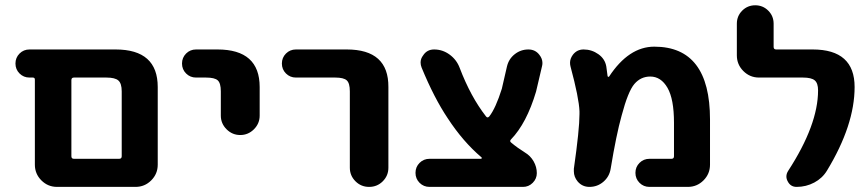

<svg xmlns="http://www.w3.org/2000/svg" viewBox="-20 -735 3319 734"><path d="M247.1 -20.5H198.2Q163.1 -20.5 138.2 -45.4Q113.3 -70.3 113.3 -105.5V-430.7Q113.3 -438.5 105.5 -438.5H92.8Q70.3 -438.5 54.7 -454.1Q39.1 -469.7 39.1 -492.2Q39.1 -514.6 54.7 -530.3Q70.3 -545.9 92.8 -545.9H421.9Q583 -545.9 583 -402.3V-105.5Q583 -70.3 558.1 -45.4Q533.2 -20.5 498 -20.5ZM445.3 -385.7Q445.3 -416 432.6 -427.2Q419.9 -438.5 386.7 -438.5H262.7Q252.9 -438.5 252.9 -428.7V-137.7Q252.9 -127.9 262.7 -127.9H435.5Q445.3 -127.9 445.3 -137.7Z M729.5 -438.5Q707 -438.5 691.4 -454.1Q675.8 -469.7 675.8 -492.2Q675.8 -514.6 691.4 -530.3Q707 -545.9 729.5 -545.9H811.5Q972.7 -545.9 972.7 -402.3V-293Q972.7 -262.7 950.7 -240.7Q928.7 -218.8 898.4 -218.8Q868.2 -218.8 846.2 -240.7Q824.2 -262.7 824.2 -293V-385.7Q824.2 -417 812.5 -427.7Q800.8 -438.5 767.6 -438.5Z M1111.3 -438.5Q1088.9 -438.5 1073.2 -454.1Q1057.6 -469.7 1057.6 -492.2Q1057.6 -514.6 1073.2 -530.3Q1088.9 -545.9 1111.3 -545.9H1305.7Q1465.8 -545.9 1464.8 -402.3V-93.8Q1464.8 -63.5 1443.4 -42Q1421.9 -20.5 1391.1 -20.5Q1360.4 -20.5 1338.9 -42Q1317.4 -63.5 1317.4 -93.8V-385.7Q1317.4 -417 1305.7 -427.7Q1293.9 -438.5 1261.7 -438.5Z M1818.4 -127.9Q1821.3 -127.9 1821.8 -130.4Q1822.3 -132.8 1820.3 -133.8Q1750 -193.4 1691.4 -283.2Q1639.6 -360.4 1591.8 -476.6Q1587.9 -486.3 1587.9 -496.1Q1587.9 -510.7 1597.7 -523.4Q1612.3 -545.9 1639.6 -545.9Q1671.9 -545.9 1698.7 -526.4Q1725.6 -506.8 1737.3 -475.6Q1779.3 -365.2 1837.9 -290Q1843.8 -282.2 1850.6 -290Q1875 -321.3 1898.4 -395.5L1918 -480.5Q1924.8 -509.8 1947.8 -527.8Q1970.7 -545.9 2000 -545.9Q2026.4 -545.9 2042 -525.4Q2053.7 -510.7 2053.7 -494.1Q2053.7 -487.3 2051.8 -480.5L2029.3 -384.8Q1993.2 -263.7 1933.6 -202.1Q1926.8 -195.3 1934.6 -189.5Q1958 -169.9 1986.3 -152.3Q2007.8 -139.6 2020 -118.2Q2032.2 -96.7 2032.2 -73.2Q2032.2 -51.8 2016.6 -36.1Q2001 -20.5 1979.5 -20.5H1622.1Q1599.6 -20.5 1584 -36.1Q1568.4 -51.8 1568.4 -74.2Q1568.4 -96.7 1584 -112.3Q1599.6 -127.9 1622.1 -127.9Z M2302.7 -444.3Q2302.7 -442.4 2305.2 -441.4Q2307.6 -440.4 2308.6 -442.4Q2383.8 -556.6 2481.4 -556.6Q2694.3 -556.6 2694.3 -278.3V-105.5Q2694.3 -70.3 2669.4 -45.4Q2644.5 -20.5 2609.4 -20.5H2462.9Q2440.4 -20.5 2424.8 -36.1Q2409.2 -51.8 2409.2 -74.2Q2409.2 -96.7 2424.8 -112.3Q2440.4 -127.9 2462.9 -127.9H2546.9Q2556.6 -127.9 2556.6 -137.7V-265.6Q2556.6 -356.4 2531.7 -399.4Q2506.8 -442.4 2465.8 -442.4Q2429.7 -442.4 2405.3 -414.1Q2380.9 -385.7 2356.4 -293Q2335.9 -219.7 2314.5 -89.8Q2309.6 -59.6 2286.6 -40Q2263.7 -20.5 2233.4 -20.5Q2206.1 -20.5 2188.5 -41Q2173.8 -58.6 2173.8 -80.1Q2173.8 -85 2173.8 -89.8Q2195.3 -240.2 2195.3 -298.8Q2195.3 -304.7 2195.3 -309.6Q2193.4 -360.4 2161.1 -480.5Q2159.2 -487.3 2159.2 -495.1Q2159.2 -510.7 2169.9 -525.4Q2185.5 -545.9 2210.9 -545.9Q2242.2 -545.9 2267.6 -527.8Q2293 -509.8 2297.9 -480.5Q2300.8 -462.9 2302.7 -444.3Z M3025.4 -20.5Q3002 -20.5 2991.2 -42Q2986.3 -50.8 2986.3 -60.5Q2986.3 -71.3 2993.2 -82Q3107.4 -257.8 3107.4 -389.6Q3107.4 -417 3094.7 -427.7Q3082 -438.5 3049.8 -438.5H2881.8Q2846.7 -438.5 2821.8 -463.4Q2796.9 -488.3 2796.9 -523.4V-644.5Q2796.9 -673.8 2817.4 -694.3Q2837.9 -714.8 2867.2 -714.8Q2896.5 -714.8 2917 -694.3Q2937.5 -673.8 2937.5 -644.5V-555.7Q2937.5 -545.9 2947.3 -545.9H3086.9Q3247.1 -545.9 3247.1 -402.3Q3247.1 -256.8 3141.6 -83Q3124 -53.7 3092.8 -37.1Q3061.5 -20.5 3025.4 -20.5Z"/></svg>

Font: Gen Jyuu GothicX Bold
Style: Bold
Weight: 700
Designer: Ryoko NISHIZUKA (kana &amp; ideographs); Paul D. Hunt (Latin, Greek &amp; Cyrillic); Wenlong ZHANG (bopomofo); Sandoll C
Version: Version 1.058.20140828